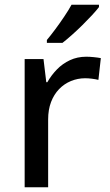

<svg xmlns="http://www.w3.org/2000/svg" viewBox="-20 -786 460 806"><path d="M342.3 -547.9Q356.9 -547.9 374 -546.1Q391.1 -544.4 403.3 -542L393.1 -450.7Q381.3 -453.6 366 -455.6Q350.6 -457.5 337.4 -457.5Q306.2 -457.5 277.8 -445.8Q249.5 -434.1 228 -411.9Q206.5 -389.6 194.3 -357.7Q182.1 -325.7 182.1 -284.7V0H83.5V-538.1H162.6L174.3 -440.9H178.7Q195.3 -470.2 219 -494.6Q242.7 -519 273.7 -533.4Q304.7 -547.9 342.3 -547.9ZM395.5 -766.1V-756.3Q384.8 -742.2 366.5 -722.4Q348.1 -702.6 326.2 -680.9Q304.2 -659.2 282.2 -639.6Q260.3 -620.1 242.2 -606H176.8V-618.2Q192.4 -636.7 211.7 -662.6Q231 -688.5 249.5 -716.1Q268.1 -743.7 280.3 -766.1Z"/></svg>

Font: Open Sans Medium
Style: Regular
Weight: 500
Designer: Monotype Design Team
Foundry: Monotype Imaging Inc.
Version: Version 3.000